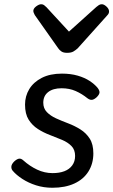

<svg xmlns="http://www.w3.org/2000/svg" viewBox="-20 -866 534 905"><path d="M227 19Q186 19 150 7.5Q114 -4 85.5 -22.5Q57 -41 40 -61Q33 -69 33.5 -80.5Q34 -92 47 -105Q59 -116 69 -118Q79 -120 90 -110Q120 -83 155 -66.5Q190 -50 228 -50Q260 -50 283.5 -59Q307 -68 320.5 -86.5Q334 -105 334 -131Q334 -160 317 -177.5Q300 -195 273 -206.5Q246 -218 215.5 -229.5Q185 -241 158.5 -258Q132 -275 115 -302Q98 -329 98 -373Q98 -413 118 -446Q138 -479 177 -499Q216 -519 272 -519Q313 -519 346 -509.5Q379 -500 402.5 -484.5Q426 -469 440 -452Q450 -439 449 -429.5Q448 -420 436 -408Q424 -397 414 -395.5Q404 -394 392 -403Q366 -424 336.5 -437Q307 -450 270 -450Q230 -450 207 -432Q184 -414 184 -382Q184 -355 201 -337.5Q218 -320 244.5 -308Q271 -296 301.5 -284.5Q332 -273 359 -256Q386 -239 403 -212.5Q420 -186 420 -143Q420 -95 397 -58Q374 -21 330.5 -1Q287 19 227 19ZM460 -846Q470 -846 482 -835Q494 -824 494 -812Q494 -807 492 -802.5Q490 -798 485 -793L346 -638Q336 -629 325.5 -623Q315 -617 296 -617Q279 -617 269.5 -623.5Q260 -630 254 -639L144 -795Q140 -803 138.5 -807Q137 -811 137 -814Q137 -826 150.5 -836Q164 -846 174 -846Q182 -846 187.5 -842Q193 -838 199 -832L305 -717L434 -833Q440 -838 446 -842Q452 -846 460 -846Z"/></svg>

Font: Playwrite GB J
Style: Italic
Weight: 400
Italic angle: -7.01216°
Designer: Veronika Burian, José Scaglione
Foundry: TypeTogether
Version: Version 1.002